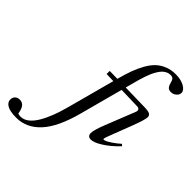

<svg xmlns="http://www.w3.org/2000/svg" viewBox="-541 -893 1329 1329"><g transform="rotate(45 124.0 -228.0)"><path d="M311 11.2Q295.4 11.2 287.1 2.7Q278.8 -5.9 278.8 -21.5Q278.8 -50.8 310.1 -129.9L395 -343.8Q401.4 -357.9 396.5 -368.2Q391.6 -378.4 375.5 -378.9L218.8 -383.3L134.8 -69.8Q88.4 106 13.9 187.5Q-60.5 269 -161.1 269Q-220.2 269 -249.8 252.9Q-279.3 236.8 -279.3 209Q-279.3 188.5 -266.4 175.5Q-253.4 162.6 -231.4 162.6Q-206.5 162.6 -191.9 180.2Q-177.2 197.8 -170.9 238.3Q-158.2 242.7 -144.5 242.7Q-114.3 242.7 -86.4 220.9Q-58.6 199.2 -35.4 160.2Q-12.2 121.1 6.3 73.2Q24.9 25.4 40.5 -32.7L135.3 -385.7L67.4 -387.7L67.9 -418L143.6 -416.5L145 -420.9Q160.6 -479 176.5 -522.5Q192.4 -565.9 214.8 -605.7Q237.3 -645.5 263.9 -670.7Q290.5 -695.8 326.7 -710.4Q362.8 -725.1 406.7 -725.1Q458.5 -725.1 492.7 -706.1Q526.9 -687 526.9 -661.1Q526.9 -642.6 509.8 -627.9Q492.7 -613.3 470.2 -613.3Q448.7 -613.3 438.7 -626Q428.7 -638.7 424.3 -658.2Q419.9 -677.7 411.6 -687Q403.3 -696.3 384.3 -696.3Q367.7 -696.3 352.5 -688.5Q337.4 -680.7 325.9 -668.9Q314.5 -657.2 303.2 -638.4Q292 -619.6 284.4 -602.5Q276.9 -585.4 268.8 -561.8Q260.7 -538.1 256.1 -522Q251.5 -505.9 245.6 -483.4L227.1 -415L408.7 -411.1Q451.2 -410.6 465.8 -402.8Q480.5 -395 480.5 -377.9Q480.5 -352.5 448.7 -269L394.5 -127.9Q370.1 -66.9 370.1 -55.7Q370.1 -51.8 374 -51.8Q380.4 -51.8 392.1 -56.4Q403.8 -61 429.2 -77.9Q454.6 -94.7 484.9 -121.1L496.6 -108.9Q442.4 -52.7 391.6 -20.8Q340.8 11.2 311 11.2Z"/></g></svg>

Font: Elstob 18pt Medium
Style: Italic
Weight: 500
Italic angle: -20°
Designer: Peter S. Baker
Version: Version 1.015